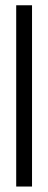

<svg xmlns="http://www.w3.org/2000/svg" viewBox="-20 -642 180 723"><path d="M100.6 -622.1Q100.6 -451.2 100.6 60.5Q85.9 60.5 41 60.5Q41 -110.4 41 -622.1Q55.7 -622.1 100.6 -622.1Z"/></svg>

Font: Moonwalk
Style: Regular
Weight: 400
Designer: BarCoded
Foundry: BarCoded
Version: Version 1.0